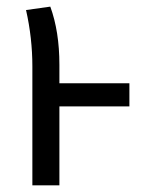

<svg xmlns="http://www.w3.org/2000/svg" viewBox="-20 -556 428 576"><path d="M368.2 -306.2V-236.8H158.2V0H77.1V-356.9Q77.1 -441.9 58.1 -525.9L130.9 -536.1Q158.2 -461.4 158.2 -361.8V-306.2Z"/></svg>

Font: Fira Sans Compressed Book
Style: Regular
Weight: 350
Width: 1
Designer: Carrois Corporate & Edenspiekermann AG
Foundry: Carrois Corporate GbR & Edenspiekermann AG
Version: Version 4.203;PS 004.203;hotconv 1.0.88;makeotf.lib2.5.64775